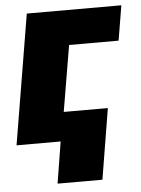

<svg xmlns="http://www.w3.org/2000/svg" viewBox="-60 -588 592 804"><g transform="rotate(-5 236.0 -185.5)"><path d="M480.5 -545.9 456.1 -399.4H248L180.7 0H-7.8L83 -545.9ZM386.7 -122.1 337.9 174.8H149.4L197.3 -122.1Z"/></g></svg>

Font: Inter Tight Black
Style: Italic
Weight: 900
Italic angle: -9.39999°
Designer: Rasmus Andersson
Foundry: rsms
Version: Version 3.004; ttfautohint (v1.8.4.7-5d5b)